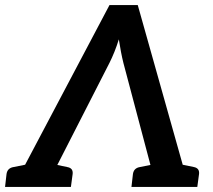

<svg xmlns="http://www.w3.org/2000/svg" viewBox="-31 -741 845 761"><path d="M515 -721 718 0H619Q603 0 593.5 -8Q584 -16 581 -28L458 -492Q453 -512 448.5 -535.5Q444 -559 440 -585Q432 -559 422.5 -535.5Q413 -512 403 -492L166 -28Q161 -18 149.5 -9Q138 0 122 0H22L403 -721ZM636 -30 632 0H558L561 -30ZM176 -30 172 0H98L101 -30ZM651 0 674 -92 737 -79Q748 -77 753.5 -70.5Q759 -64 758 -52L751 0ZM490 0 496 -52Q498 -64 505 -70.5Q512 -77 524 -79L589 -92L590 0ZM150 0 173 -92 235 -79Q247 -77 252.5 -70.5Q258 -64 257 -52L250 0ZM-11 0 -5 -52Q-3 -64 4 -70.5Q11 -77 23 -79L88 -92L89 0Z"/></svg>

Font: Aleo SemiBold
Style: Italic
Weight: 600
Italic angle: -7°
Designer: Alessio Laiso
Foundry: Alessio Laiso
Version: Version 2.001;gftools[0.9.29]